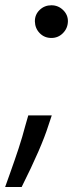

<svg xmlns="http://www.w3.org/2000/svg" viewBox="-27 -546 323 743"><path d="M173.3 -99.4 160.5 -61.1Q133.9 23.8 56.8 177.6H-7.1Q-6.4 175.1 12.1 123.8Q30.5 72.4 45.1 28.1Q59.7 -16.3 71 -59.7L82.4 -99.4ZM171.9 -399.1Q144.9 -399.1 126.8 -417.6Q108.7 -436.1 108 -463.1Q107.6 -489.3 126.4 -507.5Q145.2 -525.6 171.9 -525.6Q198.2 -525.6 217.2 -507.1Q236.2 -488.6 235.8 -463.1Q235.1 -436.4 216.6 -417.8Q198.2 -399.1 171.9 -399.1Z"/></svg>

Font: Karasuma Gothic
Style: Italic
Weight: 400
Italic angle: -9.39999°
Designer: Rasmus Andersson / Ryoko Nishizuka
Foundry: Genbu
Version: Version 1.00